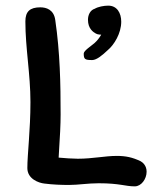

<svg xmlns="http://www.w3.org/2000/svg" viewBox="-20 -661 545 681"><path d="M339 -538C332 -526 325 -517 315 -508C302 -497 277 -481 277 -471C277 -451 281 -448 307 -448C323 -448 344 -466 362 -483C385 -502 410 -543 410 -584C410 -615 395 -641 364 -641C348 -641 328 -637 316 -630C300 -625 292 -608 292 -591C292 -559 311 -547 320 -542C326 -538 339 -538 339 -538ZM123 -635C86 -635 70 -620 70 -585C70 -490 88 -398 88 -299C88 -200 77 -113 77 -65C77 -26 118 -12 137 -10C168 -6 198 -5 225 -5C258 -5 291 -11 330 -11C405 -11 424 0 458 0C481 0 500 -26 500 -52C500 -74 486 -85 479 -89C450 -103 426 -108 394 -108C352 -108 309 -98 256 -98C238 -98 210 -100 188 -102C193 -181 195 -220 195 -255C195 -364 193 -474 176 -590C171 -627 144 -635 123 -635Z"/></svg>

Font: Itim
Style: Regular
Weight: 400
Designer: CadsonDemak Team
Foundry: Pablo Impallari
Version: Version 1.002;PS 001.002;hotconv 1.0.88;makeotf.lib2.5.64775